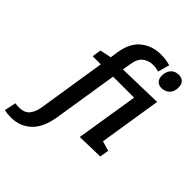

<svg xmlns="http://www.w3.org/2000/svg" viewBox="-400 -923 1304 1304"><g transform="rotate(45 252.0 -271.0)"><path d="M-52 241Q-72 241 -89 239Q-106 237 -118 235L-100 151Q-93 152 -84 153Q-75 154 -65 154Q-10 154 14 123.5Q38 93 46 44L123 -446H45L55 -511L137 -528L145 -583Q161 -687 222 -735Q283 -783 366 -783Q412 -783 456 -770L433 -687Q420 -690 406 -692.5Q392 -695 377 -695Q335 -695 303.5 -670.5Q272 -646 264 -590L254 -528L574 -536L503 -87L574 -66L563 -1L371 4L443 -446H241L168 16Q149 133 90 187Q31 241 -52 241ZM528 -623Q502 -623 486 -639Q470 -655 470 -686Q470 -723 491 -747Q512 -771 549 -771Q575 -771 591.5 -755.5Q608 -740 608 -707Q608 -666 584.5 -644.5Q561 -623 528 -623Z"/></g></svg>

Font: Bitter SemiBold
Style: Italic
Weight: 600
Italic angle: -9°
Designer: Sol Matas, and Bitter project Authors
Foundry: Sol Matas
Version: Version 2.001